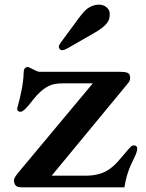

<svg xmlns="http://www.w3.org/2000/svg" viewBox="-20 -802 623 822"><path d="M39.6 0ZM553.2 -179.7Q567.4 -179.7 567.4 -165Q567.4 -152.3 555.9 -129.2Q544.4 -106 538.6 -92.3Q532.7 -78.6 528.3 -64.9Q519 -38.6 512.7 0H75.7Q55.7 0 49.3 -5.9Q43 -11.7 41.5 -18.1Q40 -24.4 39.8 -28.1Q39.6 -31.7 41 -36.1Q43.9 -45.4 56.6 -61L377.4 -445.3H252.4Q209.5 -445.3 188 -433.6Q150.9 -414.1 120.1 -373Q82.5 -323.2 67.9 -323.2Q61 -323.2 56.4 -327.9Q51.8 -332.5 55.2 -344Q58.6 -355.5 63.7 -376.2Q68.8 -397 72.8 -418Q81.1 -462.4 81.1 -488.8Q81.1 -515.1 99.1 -515.1Q102.5 -515.1 108.4 -511.7L122.1 -504.9Q141.1 -494.6 148.9 -494.6H494.1Q515.6 -494.6 524.7 -490.7Q533.7 -486.8 535.6 -479.5Q540.5 -460.4 529.8 -447.8L201.2 -49.8H346.2Q408.2 -49.8 447.3 -77.1Q467.3 -90.8 485.8 -111.8L527.8 -160.6Q537.6 -171.9 542.2 -175.8Q546.9 -179.7 553.2 -179.7ZM270 -595.7Q244.6 -581.1 236.3 -591.3Q229.5 -600.1 232.7 -606.9Q235.8 -613.8 239.7 -619.1L314.5 -720.7Q341.8 -757.8 357.4 -767.6Q378.9 -781.2 400.1 -782Q421.4 -782.7 435.1 -771.7Q448.7 -760.7 449.5 -746.8Q450.2 -732.9 448 -723.6Q445.8 -714.4 439 -704.6Q424.8 -684.6 384.8 -661.6Z"/></svg>

Font: Stoke
Style: Regular
Weight: 400
Designer: Nicole Fally
Foundry: Nicole Fally
Version: Version 1.002